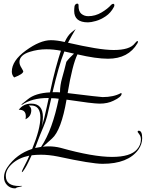

<svg xmlns="http://www.w3.org/2000/svg" viewBox="-20 -873 802 1056"><path d="M63 163Q37 163 19.5 145.5Q2 128 2 102Q2 75 20 48Q70 -26 157 -54Q202 -164 202 -227Q202 -293 150 -293Q147 -293 144 -293Q141 -293 138 -292Q152 -284 152 -267Q152 -232 120 -217Q121 -221 121.5 -225Q122 -229 122 -233Q122 -271 83 -269Q108 -303 152 -303Q216 -303 216 -229Q216 -218 214.5 -204Q213 -190 209 -175Q217 -198 224.5 -228Q232 -258 240 -297L248 -334H243Q156 -334 100 -296L98 -299L133 -327Q174 -361 255 -365Q271 -441 286.5 -498Q302 -555 315 -594Q294 -598 274.5 -600Q255 -602 235 -602Q189 -602 144 -588Q87 -570 87 -532Q87 -517 98 -500Q103 -491 105.5 -486.5Q108 -482 108 -481Q108 -466 58 -447Q45 -460 45 -479Q45 -539 122 -595Q200 -652 260 -652Q292 -652 336 -642Q352 -677 372 -694Q376 -698 382 -702Q388 -706 396 -713Q386 -696 375 -677Q364 -658 354 -638Q437 -619 500 -608.5Q563 -598 605 -598Q694 -598 721 -634Q731 -647 736 -647Q739 -647 739 -644Q739 -641 736 -635Q686 -550 574 -550Q508 -550 406 -574Q378 -517 352 -361Q442 -350 490 -344.5Q538 -339 544 -339Q605 -339 645 -361Q649 -361 649 -358Q649 -340 604 -319Q572 -303 528 -303Q509 -303 464 -308.5Q419 -314 346 -325Q317 -156 266 -111L216 -66Q224 -67 232 -67.5Q240 -68 248 -68Q281 -68 313 -60Q402 -35 473 -22.5Q544 -10 596 -10Q698 -10 734 -52Q755 -76 755 -106Q755 -123 746 -134.5Q737 -146 737 -147Q737 -154 743 -154Q762 -154 762 -113Q762 -80 741 -50Q684 28 544 28Q514 28 452.5 18Q391 8 299 -12Q274 -17 250.5 -19.5Q227 -22 205 -22Q180 -22 154 -19Q144 2 135.5 20Q127 38 117 54Q105 74 100 74V73Q100 67 108 52Q116 35 125 18.5Q134 2 141 -17Q83 -5 47.5 27Q12 59 12 94Q12 150 85 150Q90 150 96 149.5Q102 149 102 150Q102 152 73 158Q70 159 68 161Q66 163 63 163ZM310 -365V-366Q310 -404 322 -445.5Q334 -487 345 -533Q353 -544 364 -555.5Q375 -567 387 -578L334 -590Q318 -550 302 -494Q286 -438 269 -366H278Q285 -366 293 -366Q301 -366 310 -365ZM173 -59 206 -65Q238 -113 262 -179.5Q286 -246 303 -330Q282 -333 262 -333L239 -233Q232 -205 216.5 -169.5Q201 -134 184 -88ZM464 -750Q388 -750 388 -813Q388 -819 388.5 -826Q389 -833 390 -840Q395 -853 405 -853Q412 -853 412 -844Q411 -811 427 -797.5Q443 -784 465 -784Q504 -784 538.5 -804.5Q573 -825 592 -847Q599 -852 602 -852Q609 -852 609 -844Q609 -839 606 -834Q589 -802 561.5 -783.5Q534 -765 507 -757.5Q480 -750 464 -750Z"/></svg>

Font: Lavishly Yours
Style: Regular
Weight: 400
Designer: Robert E. Leuschke
Foundry: Robert E. Leuschke
Version: Version 1.010; ttfautohint (v1.8.3)